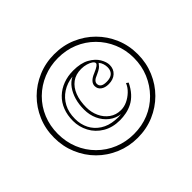

<svg xmlns="http://www.w3.org/2000/svg" viewBox="-127 -680 860 860"><g transform="rotate(-45 303.0 -250.0)"><path d="M303 15Q248 15 199.5 -5.5Q151 -26 115 -62Q79 -98 58.5 -146.5Q38 -195 38 -250Q38 -306 58.5 -354Q79 -402 115 -438Q151 -474 199.5 -494.5Q248 -515 303 -515Q359 -515 407 -494.5Q455 -474 491 -438Q527 -402 547.5 -354Q568 -306 568 -250Q568 -195 547.5 -146.5Q527 -98 491 -62Q455 -26 407 -5.5Q359 15 303 15ZM303 -9Q354 -9 397.5 -27Q441 -45 474 -78.5Q507 -112 525.5 -156Q544 -200 544 -251Q544 -301 525.5 -345Q507 -389 474 -422Q441 -455 397.5 -473Q354 -491 303 -491Q253 -491 209 -473Q165 -455 131.5 -422Q98 -389 80 -345Q62 -301 62 -251Q62 -200 80 -156Q98 -112 131.5 -78.5Q165 -45 209 -27Q253 -9 303 -9ZM303 -97Q256 -97 221.5 -117.5Q187 -138 169 -172Q151 -206 151 -244Q151 -280 162.5 -309.5Q174 -339 196 -360Q218 -381 247.5 -392Q277 -403 311 -403Q359 -403 388.5 -386.5Q418 -370 431.5 -347Q445 -324 445 -305Q445 -279 427.5 -263Q410 -247 381 -247Q358 -247 344 -257.5Q330 -268 330 -286Q330 -312 370 -328Q391 -337 399 -343Q407 -349 407 -354Q407 -361 398 -367.5Q389 -374 374 -378.5Q359 -383 342 -383Q307 -383 283.5 -365.5Q260 -348 248 -317Q236 -286 236 -245Q236 -213 248.5 -186Q261 -159 284 -142.5Q307 -126 338 -126Q358 -126 377.5 -135Q397 -144 414 -160Q431 -176 439 -196L449 -189Q436 -162 419 -143.5Q402 -125 382.5 -115Q363 -105 342.5 -101Q322 -97 303 -97ZM325 -113Q295 -117 271.5 -135.5Q248 -154 235 -182.5Q222 -211 222 -245Q222 -278 230 -305.5Q238 -333 253 -354Q268 -375 290 -386Q253 -382 224.5 -363.5Q196 -345 180 -315Q164 -285 164 -244Q164 -209 178.5 -180.5Q193 -152 221 -134Q249 -116 287 -113Q296 -112 305.5 -112Q315 -112 325 -113ZM416 -347Q416 -345 410 -339Q407 -334 399 -328Q391 -322 375 -315Q357 -308 350.5 -301Q344 -294 344 -286Q344 -274 353 -267.5Q362 -261 381 -261Q398 -261 409 -266Q420 -271 425.5 -281Q431 -291 431 -305Q431 -315 427.5 -326.5Q424 -338 416 -347Z"/></g></svg>

Font: Kalnia Glaze Thin Medium
Style: Regular
Weight: 500
Version: Version 1.110